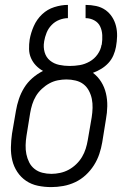

<svg xmlns="http://www.w3.org/2000/svg" viewBox="-20 -755 515 783"><path d="M189 8Q161 8 134.5 2.5Q108 -3 86.5 -17.5Q65 -32 50.5 -54Q36 -76 30 -101.5Q24 -127 24.5 -154.5Q25 -182 29 -210L45 -303Q49 -327 57 -351Q65 -375 78.5 -397Q92 -419 112 -436.5Q132 -454 156 -466H155Q139 -475 126.5 -488Q114 -501 106.5 -518Q99 -535 98.5 -554.5Q98 -574 101 -594Q106 -622 118 -649Q130 -676 151.5 -696.5Q173 -717 201.5 -726Q230 -735 257 -735V-681Q240 -681 222 -674Q204 -667 190.5 -653Q177 -639 170 -621.5Q163 -604 160 -586V-585Q156 -563 162 -542Q168 -521 184 -508Q200 -495 221 -490.5Q242 -486 264 -486Q285 -486 305.5 -489.5Q326 -493 345.5 -504Q365 -515 378 -533.5Q391 -552 394 -572L395 -573Q398 -593 397 -612Q396 -631 388.5 -647Q381 -663 364.5 -672Q348 -681 329 -681V-735Q351 -735 372 -730.5Q393 -726 409.5 -714.5Q426 -703 437 -686Q448 -669 453 -649Q458 -629 457.5 -607.5Q457 -586 453 -564Q450 -547 442.5 -529.5Q435 -512 422 -498Q409 -484 392.5 -474Q376 -464 359 -458Q379 -443 392.5 -421.5Q406 -400 412 -374.5Q418 -349 417.5 -322Q417 -295 412 -268L397 -175Q393 -151 385 -127Q377 -103 363 -81Q349 -59 329.5 -41Q310 -23 286.5 -12Q263 -1 238 3.5Q213 8 189 8ZM190 -46Q207 -46 225.5 -50Q244 -54 260.5 -63Q277 -72 291 -85.5Q305 -99 314.5 -115Q324 -131 329.5 -148.5Q335 -166 338 -184L354 -277Q357 -296 357.5 -315Q358 -334 354.5 -351.5Q351 -369 342.5 -385Q334 -401 320.5 -411.5Q307 -422 288.5 -426.5Q270 -431 251 -431Q234 -431 216 -427.5Q198 -424 181.5 -415Q165 -406 150.5 -392.5Q136 -379 126.5 -363Q117 -347 111.5 -329.5Q106 -312 103 -294L88 -201Q85 -182 84.5 -163Q84 -144 87.5 -126.5Q91 -109 99 -93Q107 -77 121 -66Q135 -55 153 -50.5Q171 -46 190 -46Z"/></svg>

Font: Iosevka QP Light
Style: Italic
Weight: 300
Italic angle: -9°
Designer: Belleve Invis
Foundry: Belleve Invis
Version: Version 20.0.0; ttfautohint (v1.8.4)